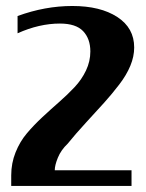

<svg xmlns="http://www.w3.org/2000/svg" viewBox="-20 -615 482 635"><path d="M161.1 -51.8H415V0H17.1V-35.2Q17.1 -75.2 31.5 -111.1Q45.9 -147 69.1 -174.3Q92.3 -201.7 120.1 -227.5Q147.9 -253.4 175.8 -277.8Q203.6 -302.2 226.8 -326.9Q250 -351.6 264.4 -381.8Q278.8 -412.1 278.8 -444.8Q278.8 -486.8 254.9 -512Q231 -537.1 178.2 -537.1Q109.9 -537.1 38.1 -504.9V-562Q128.9 -595.2 219.2 -595.2Q312 -595.2 367.9 -558.8Q423.8 -522.5 423.8 -458Q423.8 -428.2 411.1 -397.5Q398.4 -366.7 374 -335Q349.6 -303.2 324.7 -275.6Q299.8 -248 263.9 -209Q228 -169.9 204.1 -140.1Q181.6 -118.7 171.4 -93.5Q161.1 -68.4 161.1 -51.8Z"/></svg>

Font: Wesal
Style: Regular
Weight: 700
Designer: Ahmed zaza
Foundry: Ahmed zaza
Version: Version 2.01